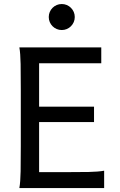

<svg xmlns="http://www.w3.org/2000/svg" viewBox="-20 -953 606 973"><path d="M456.5 -412.6V-334.5H178.2V-80.6H307.1Q379.9 -80.6 429.2 -81.5Q478.5 -82.5 507.8 -87.9V0H78.1Q83.5 -29.3 84.5 -84.7Q85.4 -140.1 85.4 -212.4V-500.5Q85.4 -572.8 84.5 -628.2Q83.5 -683.6 78.1 -712.9H493.2V-632.3H178.2V-412.6ZM227.1 -866.7Q227.1 -880.4 232.2 -892.3Q237.3 -904.3 246.3 -913.3Q255.4 -922.4 267.3 -927.5Q279.3 -932.6 293 -932.6Q306.6 -932.6 318.6 -927.5Q330.6 -922.4 339.6 -913.3Q348.6 -904.3 353.8 -892.3Q358.9 -880.4 358.9 -866.7Q358.9 -853 353.8 -841.1Q348.6 -829.1 339.6 -820.1Q330.6 -811 318.6 -805.9Q306.6 -800.8 293 -800.8Q279.3 -800.8 267.3 -805.9Q255.4 -811 246.3 -820.1Q237.3 -829.1 232.2 -841.1Q227.1 -853 227.1 -866.7Z"/></svg>

Font: Andika DR AuSIL
Style: Regular
Weight: 400
Designer: Annie Olsen & Victor Gaultney
Foundry: SIL International
Version: Version 0.003